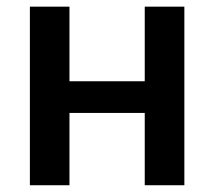

<svg xmlns="http://www.w3.org/2000/svg" viewBox="-20 -548 640 568"><path d="M525.4 0H408.2V-213.9H185.5V0H68.4V-528.3H185.5V-307.6H408.2V-528.3H525.4Z"/></svg>

Font: Roboto Mono
Style: Regular
Weight: 500
Designer: Google
Version: Version 2.000986; 2015; ttfautohint (v1.3)